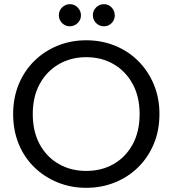

<svg xmlns="http://www.w3.org/2000/svg" viewBox="-20 -893 826 920"><path d="M393 7Q320 7 256 -19Q192 -45 144 -92Q96 -139 69.5 -203.5Q43 -268 43 -347Q43 -424 69.5 -488.5Q96 -553 144 -600.5Q192 -648 256 -674Q320 -700 393 -700Q467 -700 531 -674Q595 -648 642.5 -600.5Q690 -553 717 -488.5Q744 -424 744 -347Q744 -268 717 -203.5Q690 -139 642.5 -92Q595 -45 531 -19Q467 7 393 7ZM393 -74Q467 -74 524.5 -107Q582 -140 615.5 -201Q649 -262 649 -347Q649 -430 615.5 -491Q582 -552 524.5 -585.5Q467 -619 393 -619Q320 -619 262 -585.5Q204 -552 170.5 -491Q137 -430 137 -347Q137 -262 170.5 -201Q204 -140 262 -107Q320 -74 393 -74ZM314 -767Q293 -767 277.5 -782.5Q262 -798 262 -820Q262 -842 277.5 -857.5Q293 -873 315 -873Q337 -873 352.5 -857Q368 -841 368 -819Q368 -798 352 -782.5Q336 -767 314 -767ZM478 -767Q456 -767 440.5 -782.5Q425 -798 425 -820Q425 -842 440.5 -857.5Q456 -873 478 -873Q500 -873 515 -857Q530 -841 530 -819Q530 -798 515 -782.5Q500 -767 478 -767Z"/></svg>

Font: Parkinsans
Style: Regular
Weight: 400
Designer: Red Stone, Indian Type Foundry
Foundry: Indian Type Foundry
Version: Version 1.000